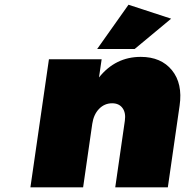

<svg xmlns="http://www.w3.org/2000/svg" viewBox="-20 -800 790 820"><path d="M109.9 0 189 -546.9H414.1L402.8 -469.2Q473.1 -557.1 581.1 -557.1Q668 -557.1 714.4 -500Q760.7 -442.9 747.1 -349.1L696.8 0H472.2L513.2 -284.2Q518.1 -318.4 503.2 -338.6Q488.3 -358.9 459 -358.9Q426.3 -358.9 403.1 -335Q379.9 -311 374 -271L335 0ZM395 -590.8 528.8 -779.8 710.9 -720.2 555.2 -590.8Z"/></svg>

Font: Trueno Black
Style: Italic
Weight: 900
Designer: Julieta Ulanovsky
Foundry: Julieta Ulanovsky
Version: Version 3.001b | FøM Fix